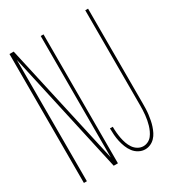

<svg xmlns="http://www.w3.org/2000/svg" viewBox="-180 -838 859 948"><g transform="rotate(-30 250.0 -363.5)"><path d="M22 0V-735H46L200 -43V-735H216V0H192L39 -692V0ZM368 8Q350 8 333 -1Q316 -10 304.5 -25Q293 -40 286 -58Q279 -76 275 -94Q271 -112 269.5 -131Q268 -150 268 -168Q268 -169 268 -169Q268 -169 268 -169H284Q284 -169 284 -169Q284 -169 284 -169Q284 -152 285.5 -135.5Q287 -119 290 -103Q293 -87 298.5 -71Q304 -55 313.5 -41Q323 -27 337.5 -18.5Q352 -10 368 -10Q382 -10 395 -16.5Q408 -23 416.5 -34Q425 -45 431 -58Q437 -71 441 -84.5Q445 -98 447.5 -111.5Q450 -125 451.5 -139Q453 -153 453.5 -167Q454 -181 454 -195V-735H470V-195Q470 -179 469.5 -163.5Q469 -148 467 -132.5Q465 -117 462 -101.5Q459 -86 454 -71Q449 -56 442 -42Q435 -28 424 -16.5Q413 -5 398.5 1.5Q384 8 368 8Z"/></g></svg>

Font: Zed Mono Thin
Style: Regular
Weight: 100
Monospace: yes
Designer: Belleve Invis
Foundry: Belleve Invis
Version: Version 1.0.0; ttfautohint (v1.8.4)